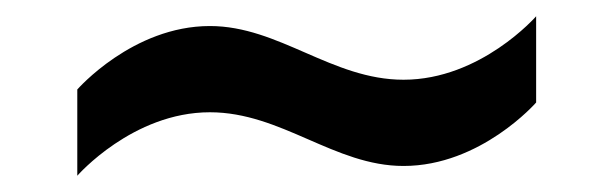

<svg xmlns="http://www.w3.org/2000/svg" viewBox="-20 -416 754 236"><path d="M639 -290V-396C639 -396 571 -318 476 -318C388 -318 323 -384 238 -384C143 -384 75 -306 75 -306V-200C75 -200 143 -278 238 -278C326 -278 391 -212 476 -212C571 -212 639 -290 639 -290Z"/></svg>

Font: Chivo
Style: Bold
Weight: 700
Designer: Hector Gatti
Foundry: Omnibus-Type
Version: Version 1.003;PS 001.003;hotconv 1.0.70;makeotf.lib2.5.58329